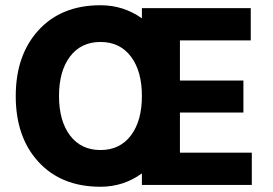

<svg xmlns="http://www.w3.org/2000/svg" viewBox="-20 -705 1040 732"><path d="M940 0H521V-44Q451 7 363 7Q214 7 127 -87.5Q40 -182 40 -338.5Q40 -495 127 -590Q214 -685 363 -685Q451 -685 521 -635V-674H936V-551H666V-398H908V-276H666V-123H940ZM247 -489.5Q205 -434 205 -339Q205 -244 247 -188.5Q289 -133 363 -133Q437 -133 479 -188.5Q521 -244 521 -339Q521 -434 479 -489.5Q437 -545 363 -545Q289 -545 247 -489.5Z"/></svg>

Font: Hind Mysuru
Style: Bold
Weight: 700
Designer: Manushi Parikh, Hitesh Malaviya
Foundry: Indian Type Foundry
Version: Version 0.703;PS 1.0;hotconv 1.0.86;makeotf.lib2.5.63406